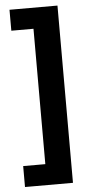

<svg xmlns="http://www.w3.org/2000/svg" viewBox="-59 -748 449 941"><g transform="rotate(-5 165.5 -278.0)"><path d="M25 55H134V-611H25V-714H261V158H25Z"/></g></svg>

Font: Noto IKEA Simplified Chinese
Style: Bold
Weight: 700
Designer: Monotype Design Team
Foundry: Monotype Imaging Inc.
Version: Version 1.100